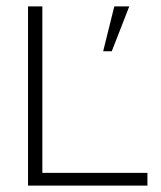

<svg xmlns="http://www.w3.org/2000/svg" viewBox="-20 -583 506 603"><path d="M68 -12V-563H113V-12ZM68 0V-40H443V0ZM304 -422 339 -563H386L331 -422Z"/></svg>

Font: Darker Grotesque Light
Style: Regular
Weight: 400
Version: Version 1.000;gftools[0.9.28]